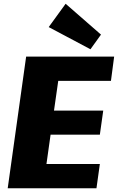

<svg xmlns="http://www.w3.org/2000/svg" viewBox="-20 -1001 627 1021"><path d="M185 -129H511L493 0H21L119 -700H587L570 -571H248L304 -671L257 -342L225 -413H529L511 -285H207L259 -356L213 -29ZM517 -817 461 -739 239 -857 329 -981Z"/></svg>

Font: Pathway Extreme SemiCondensed ExtraBold
Style: Italic
Weight: 800
Width: 4
Italic angle: -8°
Version: Version 1.001;gftools[0.9.26]